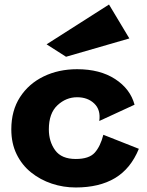

<svg xmlns="http://www.w3.org/2000/svg" viewBox="-20 -817 649 849"><path d="M315 12Q260 12 209 -5Q158 -22 117.5 -54.5Q77 -87 53.5 -135Q30 -183 30 -245Q30 -328 68.5 -387.5Q107 -447 173 -479Q239 -511 321 -511Q422 -511 489 -467.5Q556 -424 575 -354L419 -282Q426 -331 397 -359Q368 -387 321 -387Q272 -387 234 -351.5Q196 -316 196 -245Q196 -191 224 -152.5Q252 -114 315 -114Q374 -114 399 -142Q424 -170 437 -221L594 -159Q558 -71 488.5 -29.5Q419 12 315 12ZM272 -566 186 -621 462 -797 552 -647Z"/></svg>

Font: Panamera Black
Style: Regular
Weight: 900
Designer: Bastien Sozeau
Foundry: NBR — Bastien Sozeau
Version: Version 3.002; ttfautohint (v1.8.4.7-5d5b);gftools[0.9.33]